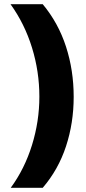

<svg xmlns="http://www.w3.org/2000/svg" viewBox="-20 -978 410 912"><path d="M330 -518Q330 -394 293.5 -283Q257 -172 183 -86H31Q97 -176 132 -289Q167 -402 167 -519Q167 -638 132 -751.5Q97 -865 30 -958H183Q257 -869 293.5 -756.5Q330 -644 330 -518Z"/></svg>

Font: Noto Sans Khmer UI Black
Style: Regular
Weight: 900
Designer: Danh Hong and the Monotype Design Team
Foundry: Monotype Imaging Inc.
Version: Version 2.002; ttfautohint (v1.8.4.7-5d5b)